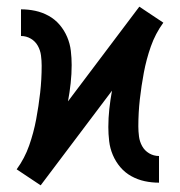

<svg xmlns="http://www.w3.org/2000/svg" viewBox="-20 -548 540 576"><path d="M102 8 66 -16 30 -40Q54 -73 67.5 -111.5Q81 -150 88.5 -190Q96 -230 100.5 -270Q105 -310 105 -351Q105 -366 103 -381.5Q101 -397 93.5 -410.5Q86 -424 72.5 -432Q59 -440 43 -440V-520Q65 -520 86 -515.5Q107 -511 126 -500.5Q145 -490 159 -473.5Q173 -457 181.5 -437Q190 -417 192.5 -395.5Q195 -374 195 -353Q195 -326 192 -298.5Q189 -271 184 -244L398 -528L434 -504L470 -480Q446 -447 432.5 -408.5Q419 -370 411.5 -330Q404 -290 399.5 -250Q395 -210 395 -169Q395 -154 397 -138.5Q399 -123 406.5 -109.5Q414 -96 427.5 -88Q441 -80 457 -80V0Q435 0 414 -4.5Q393 -9 374 -19.5Q355 -30 341 -46.5Q327 -63 318.5 -83Q310 -103 307.5 -124.5Q305 -146 305 -167Q305 -194 308 -221.5Q311 -249 316 -276Z"/></svg>

Font: Iosevka SS18 Medium
Style: Regular
Weight: 500
Monospace: yes
Designer: Belleve Invis
Foundry: Belleve Invis
Version: Version 25.1.1; ttfautohint (v1.8.4)